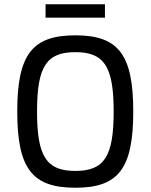

<svg xmlns="http://www.w3.org/2000/svg" viewBox="-20 -869 708 902"><path d="M473 -786V-849H194V-786ZM334 -703C133 -703 61 -615 61 -345C61 -75 133 13 334 13C535 13 606 -75 606 -345C606 -615 535 -703 334 -703ZM334 -624C470 -624 514 -556 514 -345C514 -134 470 -66 334 -66C198 -66 154 -134 154 -345C154 -556 198 -624 334 -624Z"/></svg>

Font: SnT
Style: Regular
Weight: 400
Designer: Natanael Gama
Version: Version 1.001;PS 001.001;hotconv 1.0.70;makeotf.lib2.5.58329